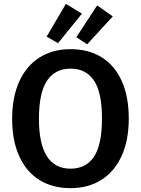

<svg xmlns="http://www.w3.org/2000/svg" viewBox="-20 -961 731 996"><path d="M648 -346Q648 -233 611 -152Q574 -71 506 -28Q438 15 346 15Q253 15 185 -27Q117 -69 80 -150Q43 -231 43 -345Q43 -457 80 -538.5Q117 -620 185.5 -663Q254 -706 346 -706Q439 -706 507 -664Q575 -622 611.5 -541Q648 -460 648 -346ZM182 -345Q182 -86 346 -86Q426 -86 467.5 -148Q509 -210 509 -346Q509 -481 467.5 -543Q426 -605 346 -605Q266 -605 224 -542.5Q182 -480 182 -345ZM405 -890 281 -737 222 -771 322 -941ZM565 -876 432 -731 376 -768 484 -933Z"/></svg>

Font: Fira Sans Medium
Style: Regular
Weight: 500
Designer: bBox Type GmbH & Carrois Corporate GbR & Edenspiekermann AG
Foundry: bBox Type GmbH & Carrois Corporate GbR & Edenspiekermann AG
Version: Version 4.301